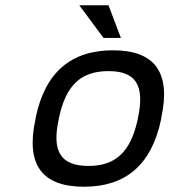

<svg xmlns="http://www.w3.org/2000/svg" viewBox="-20 -700 643 729"><path d="M116 -256 114 -244C78 -75 139 9 299 9C458 9 555 -75 591 -244L593 -256C629 -425 568 -509 409 -509C249 -509 152 -425 116 -256ZM203 -247 204 -253C230 -376 287 -430 392 -430C496 -430 530 -376 504 -253L503 -247C476 -124 420 -70 316 -70C211 -70 176 -124 203 -247ZM281 -680 373 -556H439L392 -680Z"/></svg>

Font: LT Wave Mono
Style: Italic
Weight: 400
Designer: Daniel Lyons
Version: Version 2.5 (Glyphs App)